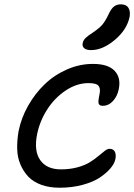

<svg xmlns="http://www.w3.org/2000/svg" viewBox="-20 -898 621 889"><path d="M401.9 -666Q379.9 -666 369.9 -674.8Q359.9 -683.6 362.8 -698.2Q365.7 -711.9 376 -721.9Q386.2 -731.9 411.1 -748Q439.9 -767.6 453.9 -783.9Q467.8 -800.3 481.9 -830.1Q494.6 -857.9 507.8 -867.9Q521 -877.9 539.1 -877.9Q564.5 -877.9 574.5 -862.1Q584.5 -846.2 580.1 -819.8Q567.4 -759.8 511.2 -712.9Q455.1 -666 401.9 -666ZM255.9 -28.8Q208.5 -28.8 171.4 -42.2Q134.3 -55.7 111.3 -79.8Q88.4 -104 74.5 -136.7Q60.5 -169.4 59.6 -208.3Q58.6 -247.1 65.9 -290Q78.1 -351.6 110.1 -408.2Q142.1 -464.8 186.8 -507.8Q231.4 -550.8 290 -576.4Q348.6 -602.1 410.2 -602.1Q480.5 -602.1 510.7 -570.1Q541 -538.1 529.8 -484.9Q523.4 -452.6 503.2 -430.4Q482.9 -408.2 456.1 -408.2Q451.2 -408.2 447.8 -408.9Q444.3 -409.7 442.1 -411.6Q439.9 -413.6 438.2 -415.5Q436.5 -417.5 436.3 -421.1Q436 -424.8 435.8 -427.7Q435.5 -430.7 436.3 -435.5Q437 -440.4 437.5 -443.8Q438 -447.3 439.2 -453.1Q440.4 -459 440.9 -462.9Q446.3 -486.3 436.8 -499.8Q427.2 -513.2 390.1 -513.2Q335.4 -513.2 284.2 -479Q232.9 -444.8 198.5 -391.1Q164.1 -337.4 151.9 -276.9Q136.2 -199.2 166.3 -156.5Q196.3 -113.8 262.2 -113.8Q304.2 -113.8 339.4 -123.5Q374.5 -133.3 396.5 -147.2Q418.5 -161.1 435.3 -175.3Q452.1 -189.5 464.8 -199.2Q477.5 -209 486.8 -209Q504.9 -209 511.7 -195.6Q518.6 -182.1 514.2 -161.1Q510.3 -141.1 491.9 -119.1Q473.6 -97.2 442.9 -76.4Q412.1 -55.7 362.8 -42.2Q313.5 -28.8 255.9 -28.8Z"/></svg>

Font: Shantell Sans Irregular Bouncy
Style: Italic
Weight: 400
Italic angle: -11.31°
Designer: Stephen Nixon, Anya Danilova, Shantell Martin
Foundry: Arrow Type
Version: Version 1.006;[9816181b4]